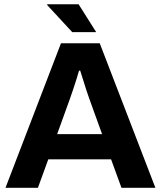

<svg xmlns="http://www.w3.org/2000/svg" viewBox="-20 -892 764 912"><path d="M6.1 0 269.6 -686.4H453.8L718.1 0H556.9L507.6 -135.3H209.4L160.1 0ZM251.5 -254.9H464.9L403.7 -424.4Q398.7 -438 391 -461.4Q383.2 -484.7 375.4 -510.6Q367.6 -536.5 361 -556.3H355.4Q349.8 -536.7 341.8 -511.3Q333.7 -486 325.9 -462.7Q318.1 -439.3 312.7 -424.4ZM436.8 -739.5H323L203.7 -868.5L204.9 -871.7H353.4Z"/></svg>

Font: Archivo Variable SemiBold
Style: Regular
Weight: 600
Designer: Hector Gatti
Foundry: Omnibus-Type
Version: Version 2.001